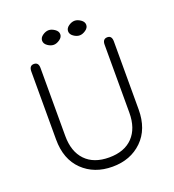

<svg xmlns="http://www.w3.org/2000/svg" viewBox="-139 -874 898 990"><g transform="rotate(-20 309.5 -379.0)"><path d="M485.4 -596.7Q485.4 -627.9 511.7 -627.9Q536.1 -627.9 536.1 -595.7V-222.7Q536.1 -115.2 472.7 -53.2Q409.2 8.8 309.6 8.8Q210 8.8 146.5 -52.7Q83 -114.3 83 -222.7V-595.7Q83 -627.9 108.4 -627.9Q133.8 -627.9 133.8 -596.7V-223.6Q133.8 -137.7 179.7 -89.8Q225.6 -42 309.6 -42Q393.6 -42 439.5 -89.8Q485.4 -137.7 485.4 -223.6ZM239.3 -765.6Q254.9 -765.6 272 -753.9Q289.1 -742.2 289.1 -725.6Q289.1 -709 272 -697.3Q254.9 -685.5 239.3 -685.5Q222.7 -685.5 206.1 -697.3Q189.5 -709 189.5 -725.6Q189.5 -742.2 206.1 -753.9Q222.7 -765.6 239.3 -765.6ZM381.8 -765.6Q397.5 -765.6 414.6 -753.9Q431.6 -742.2 431.6 -725.6Q431.6 -709 414.6 -697.3Q397.5 -685.5 381.8 -685.5Q365.2 -685.5 348.6 -697.3Q332 -709 332 -725.6Q332 -742.2 348.6 -753.9Q365.2 -765.6 381.8 -765.6Z"/></g></svg>

Font: Jura
Style: Book
Weight: 400
Version: Version 2.3